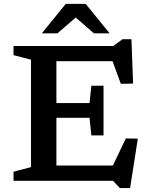

<svg xmlns="http://www.w3.org/2000/svg" viewBox="-20 -936 774 994"><path d="M516 -492V-363.5V-235H453L443.5 -326H201V-402.5H443.5L453 -492ZM669 -503.5 605.5 -502 547.5 -660.5 590.5 -619H201V-698H566.5L614 -733H660.5ZM544.5 -37.5 631.5 -219.5 693.5 -218 653.5 37.5H600.5L565 0H201V-79H581.5ZM50 0V-47L140.5 -71V-627L50 -650.5V-698H272V0ZM358.5 -857H385.5L277.5 -763.5H196.5L320.5 -916H423.5L547.5 -763.5H466.5Z"/></svg>

Font: Newsreader 9pt Medium
Style: Regular
Weight: 500
Designer: Hugues Gentile
Foundry: Production Type
Version: Version 1.003